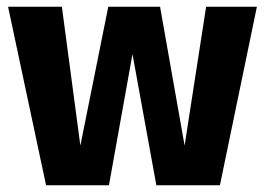

<svg xmlns="http://www.w3.org/2000/svg" viewBox="-20 -551 789 571"><path d="M634 0H445L374 -390L304 0H117L4 -531H164L219 -118L302 -531H456L529 -118L593 -531H744Z"/></svg>

Font: Fira Sans BGR
Style: Bold
Weight: 700
Designer: bBox Type GmbH & Carrois Corporate GbR & Edenspiekermann AG
Foundry: bBox Type GmbH & Carrois Corporate GbR & Edenspiekermann AG
Version: Version 4.301